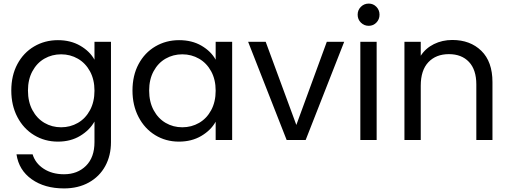

<svg xmlns="http://www.w3.org/2000/svg" viewBox="-20 -781 2839 1071"><path d="M303 -557Q374 -557 427.5 -526Q481 -495 507 -448V-548H599V12Q599 87 567 145.5Q535 204 475.5 237Q416 270 337 270Q229 270 157 219Q85 168 72 80H162Q177 130 224 160.5Q271 191 337 191Q412 191 459.5 144Q507 97 507 12V-103Q480 -55 427 -23Q374 9 303 9Q230 9 170.5 -27Q111 -63 77 -128Q43 -193 43 -276Q43 -360 77 -423.5Q111 -487 170.5 -522Q230 -557 303 -557ZM507 -275Q507 -337 482 -383Q457 -429 414.5 -453.5Q372 -478 321 -478Q270 -478 228 -454Q186 -430 161 -384Q136 -338 136 -276Q136 -213 161 -166.5Q186 -120 228 -95.5Q270 -71 321 -71Q372 -71 414.5 -95.5Q457 -120 482 -166.5Q507 -213 507 -275Z M719 -276Q719 -360 753 -423.5Q787 -487 846.5 -522Q906 -557 979 -557Q1051 -557 1104 -526Q1157 -495 1183 -448V-548H1275V0H1183V-102Q1156 -54 1102.5 -22.5Q1049 9 978 9Q905 9 846 -27Q787 -63 753 -128Q719 -193 719 -276ZM1183 -275Q1183 -337 1158 -383Q1133 -429 1090.5 -453.5Q1048 -478 997 -478Q946 -478 904 -454Q862 -430 837 -384Q812 -338 812 -276Q812 -213 837 -166.5Q862 -120 904 -95.5Q946 -71 997 -71Q1048 -71 1090.5 -95.5Q1133 -120 1158 -166.5Q1183 -213 1183 -275Z M1633 -84 1803 -548H1900L1685 0H1579L1364 -548H1462Z M2037 -637Q2011 -637 1993 -655Q1975 -673 1975 -699Q1975 -725 1993 -743Q2011 -761 2037 -761Q2062 -761 2079.5 -743Q2097 -725 2097 -699Q2097 -673 2079.5 -655Q2062 -637 2037 -637ZM2081 -548V0H1990V-548Z M2503 -558Q2603 -558 2665 -497.5Q2727 -437 2727 -323V0H2637V-310Q2637 -392 2596 -435.5Q2555 -479 2484 -479Q2412 -479 2369.5 -434Q2327 -389 2327 -303V0H2236V-548H2327V-470Q2354 -512 2400.5 -535Q2447 -558 2503 -558Z"/></svg>

Font: Fz Poppins
Style: Regular
Weight: 400
Designer: Ninad Kale (Devanagari), Jonny Pinhorn (Latin)
Foundry: Indian Type Foundry
Version: Vit hóa bi Vntype.Com & FontZin.Com